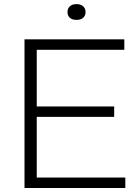

<svg xmlns="http://www.w3.org/2000/svg" viewBox="-20 -936 696 956"><path d="M102 0V-740H599V-688H163V-406H548.5V-354H163V-52H604V0ZM361 -837Q339.5 -837 327.8 -847.5Q316 -858 316 -876Q316 -893.5 327.8 -904.5Q339.5 -915.5 361 -915.5Q382.5 -915.5 394.2 -904.5Q406 -893.5 406 -876Q406 -858 394.2 -847.5Q382.5 -837 361 -837Z"/></svg>

Font: Encode Sans Expanded Light
Style: Regular
Weight: 300
Width: 7
Designer: Multiple Designers
Foundry: Impallari Type
Version: Version 3.000; ttfautohint (v1.8.3) -l 8 -r 50 -G 200 -x 14 